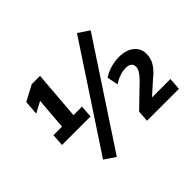

<svg xmlns="http://www.w3.org/2000/svg" viewBox="-160 -992 1273 1273"><g transform="rotate(-45 476.0 -356.0)"><path d="M170 -337 193 -618 239 -620 113 -553 121 -654 230 -712H308L278 -337ZM87 -285 93 -371H361L354 -285ZM288 28 211 -24 682 -740 759 -688ZM599 0 605 -80 755 -225Q779 -250 790 -268.5Q801 -287 801 -306Q801 -327 786.5 -337.5Q772 -348 745 -348Q719 -348 688.5 -337.5Q658 -327 632 -308L616 -387Q644 -406 684.5 -418.5Q725 -431 766 -431Q832 -431 871.5 -399.5Q911 -368 911 -316Q911 -292 903.5 -269Q896 -246 877 -221Q858 -196 822 -167L704 -61L699 -86H905L898 0Z"/></g></svg>

Font: Muli
Style: Bold Italic
Weight: 700
Italic angle: -4.541°
Designer: Vernon Adams
Foundry: Vernon Adams
Version: Version 2.100; ttfautohint (v1.8.1.43-b0c9)